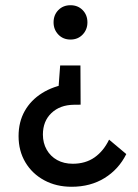

<svg xmlns="http://www.w3.org/2000/svg" viewBox="-20 -505 528 734"><path d="M253.8 209Q195 209 149 184.1Q103 159.2 77 115.5Q51 71.8 51 15.5Q51 -38.8 74.4 -80.4Q97.8 -122 140.6 -148.9Q183.5 -175.8 240.2 -184.5L201.8 -144L210 -254.8H287.5L288.2 -104.8L262 -104.5Q209.2 -103.8 176.6 -72.8Q144 -41.8 144 9.5Q144 41.5 158.4 67Q172.8 92.5 198.5 106.8Q224.2 121 258.2 121Q306.8 121 341.4 96.8Q376 72.5 397 28.8L462.8 84Q433.8 142.2 379.8 175.6Q325.8 209 253.8 209ZM249.5 -353.8Q221.2 -353.8 203 -372.9Q184.8 -392 184.8 -419.5Q184.8 -447.8 203 -466.4Q221.2 -485 249.5 -485Q277.8 -485 296 -466.4Q314.2 -447.8 314.2 -419.5Q314.2 -392 296 -372.9Q277.8 -353.8 249.5 -353.8Z"/></svg>

Font: Outfit Thin
Style: Regular
Weight: 100
Designer: Rodrigo Fuenzalida
Foundry: fragTYPE
Version: Version 1.000